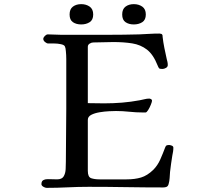

<svg xmlns="http://www.w3.org/2000/svg" viewBox="-20 -902 1040 927"><path d="M817 -189Q817 -179 815.5 -169.5Q814 -160 812 -151Q809 -131 806 -111.5Q803 -92 801 -72Q800 -57 799 -42Q798 -27 794 -13Q791 -3 784.5 0Q778 3 768 3Q678 3 588 1.5Q498 0 408 0Q357 0 306.5 2.5Q256 5 205 5Q198 5 189 -0.5Q180 -6 180 -13Q180 -30 193 -34Q199 -37 211.5 -37Q224 -37 237 -36.5Q250 -36 255 -36Q279 -36 287.5 -50.5Q296 -65 297 -85.5Q298 -106 298 -122Q298 -187 299 -250.5Q300 -314 300 -378V-578Q300 -597 300 -616.5Q300 -636 298 -655Q297 -671 293 -678.5Q289 -686 272 -689Q258 -692 243 -692Q228 -692 213 -692Q206 -692 197.5 -699Q189 -706 189 -714Q189 -721 196.5 -728.5Q204 -736 211 -736Q227 -736 243 -735Q259 -734 275 -734H501Q539 -734 577 -734.5Q615 -735 652 -736Q677 -737 701 -738.5Q725 -740 750 -740Q754 -740 758.5 -738.5Q763 -737 764 -733Q765 -732 765 -729.5Q765 -727 765 -725Q768 -698 773.5 -671Q779 -644 785 -617Q787 -610 788.5 -603Q790 -596 790 -588Q790 -579 781 -574Q772 -569 764 -569Q751 -569 748 -572.5Q745 -576 741 -586Q720 -639 689.5 -662.5Q659 -686 618.5 -692.5Q578 -699 527 -699Q503 -699 479 -698Q455 -697 430 -697Q422 -697 413 -691.5Q404 -686 404 -676V-404Q424 -404 444 -403.5Q464 -403 483 -403Q527 -403 569.5 -406.5Q612 -410 655 -418Q667 -420 678 -423Q689 -426 701 -426Q704 -426 709 -423.5Q714 -421 714 -416Q714 -411 708.5 -397Q703 -383 695.5 -371Q688 -359 683 -359H669Q637 -359 604.5 -362.5Q572 -366 540 -366Q529 -366 507 -365Q485 -364 461 -360Q437 -356 420.5 -347.5Q404 -339 404 -323V-77Q404 -47 420.5 -41.5Q437 -36 461 -36H591Q631 -36 661 -45Q691 -54 720 -82Q741 -103 754 -132.5Q767 -162 777 -189Q778 -191 779 -193.5Q780 -196 781 -197Q783 -200 787.5 -201Q792 -202 796 -202Q801 -202 809 -199Q817 -196 817 -189ZM430 -832Q430 -806 413 -795Q396 -784 372 -784Q348 -784 332 -795Q316 -806 316 -832Q316 -858 332 -870Q348 -882 372 -882Q396 -882 413 -870Q430 -858 430 -832ZM684 -832Q684 -806 667 -795Q650 -784 626 -784Q602 -784 586 -795Q570 -806 570 -832Q570 -858 586 -870Q602 -882 626 -882Q650 -882 667 -870Q684 -858 684 -832Z"/></svg>

Font: Kaisei HarunoUmi Medium
Style: Regular
Weight: 500
Designer: Font-Kai, 金井和夫
Foundry: KAZUO KANAI
Version: Version 5.003